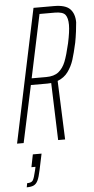

<svg xmlns="http://www.w3.org/2000/svg" viewBox="-61 -724 485 987"><g transform="rotate(-5 181.5 -230.0)"><path d="M151 -688H257Q316 -688 339.5 -663.5Q363 -639 363 -595Q362 -579 358 -548Q354 -517 349 -491Q337 -437 326.5 -404Q316 -371 296 -343.5Q276 -316 242 -303L254 0H218L208 -295Q202 -294 188 -294H103L40 0H6ZM312 -491Q325 -551 325 -585Q325 -621 312 -637.5Q299 -654 258 -654H179L110 -328H185Q226 -328 249 -346.5Q272 -365 285 -397.5Q298 -430 312 -491ZM86 145 90 127H69L82 62H127L109 147Q102 181 94 198Q86 215 73 221.5Q60 228 36 228L40 207Q62 207 69.5 196Q77 185 86 145Z"/></g></svg>

Font: Saira Ultra Condensed Thin
Style: Italic
Weight: 100
Width: 1
Italic angle: -12°
Designer: Hector Gatti with collaboration of the Omnibus-Type team
Foundry: Omnibus-Type
Version: Version 1.001; ttfautohint (v1.8)